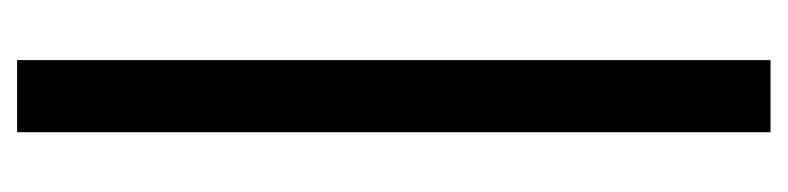

<svg xmlns="http://www.w3.org/2000/svg" viewBox="-363 -413 907 221"><g transform="rotate(-90 90.5 -302.5)"><path d="M48.8 130.9V-736.3H131.8V130.9Z"/></g></svg>

Font: Post No Bills Colombo
Style: Bold
Weight: 800
Designer: Kosala Senevirathne, Siva Puranthara, Lasantha Premarathna, Tharique Azeez
Foundry: Mooniak
Version: Version 1.220 ; ttfautohint (v1.5)